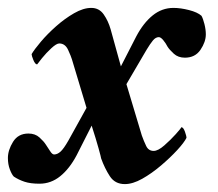

<svg xmlns="http://www.w3.org/2000/svg" viewBox="-32 -458 551 486"><path d="M199 -438Q219 -438 230.5 -421.5Q242 -405 248 -384L274 -290L313 -366Q331 -400 354.5 -419Q378 -438 407 -438Q425 -438 446.5 -432.5Q468 -427 478 -418Q482 -411 485.5 -397Q489 -383 489 -371Q489 -352 475.5 -332Q462 -312 436 -312Q419 -312 408 -322Q397 -332 392 -340Q388 -348 381.5 -356Q375 -364 370 -364Q362 -364 355 -355.5Q348 -347 339 -332L288 -245L327 -115Q332 -101 338 -88.5Q344 -76 357 -76Q368 -76 384 -90Q400 -104 413 -118.5Q426 -133 427 -136Q432 -136 436 -125Q440 -114 440 -109Q434 -97 416.5 -78Q399 -59 375.5 -39Q352 -19 328 -5.5Q304 8 284 8Q259 8 246 -12Q233 -32 224 -57Q224 -59 217.5 -82.5Q211 -106 200 -140L162 -65Q144 -31 120.5 -12Q97 7 68 7Q45 7 30 2Q15 -3 3 -11Q-2 -16 -7 -29Q-12 -42 -12 -58Q-12 -78 1 -99Q14 -120 40 -120Q57 -120 68 -110Q79 -100 84 -92Q89 -85 94.5 -76Q100 -67 105 -67Q113 -67 121 -74Q129 -81 141 -102L187 -185L150 -308Q148 -315 140.5 -331.5Q133 -348 118 -348Q111 -348 98 -336Q85 -324 74.5 -311Q64 -298 62 -295Q57 -295 52.5 -306Q48 -317 48 -321Q55 -333 71.5 -352.5Q88 -372 110 -391.5Q132 -411 155.5 -424.5Q179 -438 199 -438Z"/></svg>

Font: Amiri
Style: Bold Italic
Weight: 700
Italic angle: 10°
Designer: Khaled Hosny
Version: Version 0.113